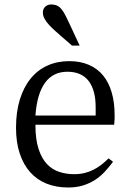

<svg xmlns="http://www.w3.org/2000/svg" viewBox="-20 -821 578 851"><path d="M137 -268H486Q488 -286 488 -294Q488 -302 488 -311Q488 -367 475 -411.5Q462 -456 437 -486.5Q412 -517 374 -533.5Q336 -550 287 -550Q234 -550 190.5 -530.5Q147 -511 116 -473Q85 -435 68 -380Q51 -325 51 -255Q51 -190 67.5 -140.5Q84 -91 114 -57.5Q144 -24 186.5 -7Q229 10 282 10Q319 10 348 1Q377 -8 401 -23.5Q425 -39 444 -59.5Q463 -80 481 -104L461 -119Q446 -104 429.5 -91Q413 -78 394 -68.5Q375 -59 354 -54Q333 -49 308 -49Q274 -49 243 -59Q212 -69 188.5 -93.5Q165 -118 151 -160.5Q137 -203 137 -268ZM279 -503Q341 -503 372.5 -462.5Q404 -422 404 -346V-309H137Q144 -405 179.5 -454Q215 -503 279 -503ZM333 -619 293 -705Q281 -731 272 -749Q263 -767 254.5 -778Q246 -789 236 -794.5Q226 -800 213 -801Q204 -802 196.5 -800Q189 -798 183 -793.5Q177 -789 173.5 -782Q170 -775 170 -765Q170 -751 178 -737Q186 -723 198 -710Q210 -697 223 -685.5Q236 -674 246 -665L299 -619Z"/></svg>

Font: GradeGX
Style: Regular
Weight: 100
Width: 1
Designer: Adam Twardoch
Foundry: Adam Twardoch
Version: Version 2.002; DEVELOPMENT